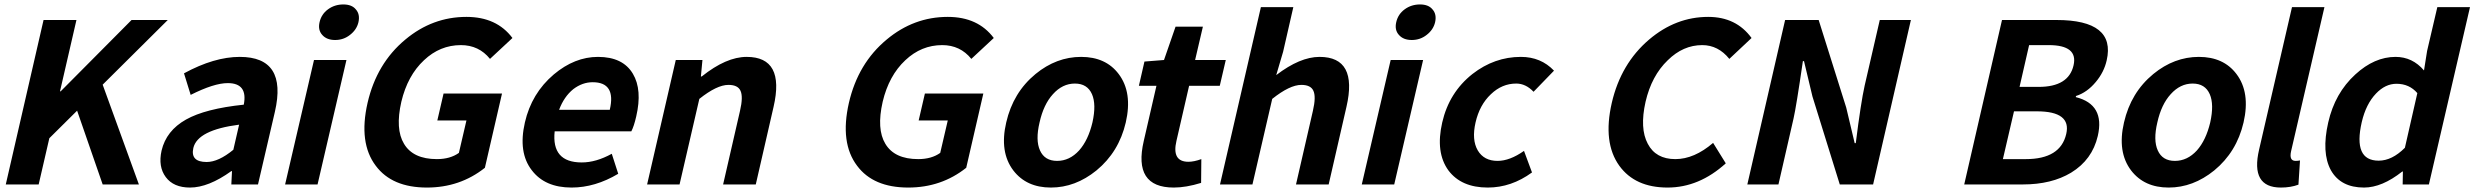

<svg xmlns="http://www.w3.org/2000/svg" viewBox="-20 -830 11135 864"><path d="M176 -740H324L250 -419H253L572 -740H735L442 -449L605 0H442L327 -332L202 -208L154 0H6Z M726 -33Q691 -80 707 -152Q728 -242 817 -292Q904 -341 1077 -359Q1096 -456 1005 -456Q943 -456 838 -403L808 -500Q944 -574 1059 -574Q1274 -574 1217 -327L1141 0H1021L1024 -60H1021Q918 14 835 14Q761 14 726 -33ZM1030 -156 1056 -269Q869 -245 850 -164Q836 -101 910 -101Q963 -101 1030 -156Z M1393 -560H1539L1409 0H1263ZM1430 -673Q1410 -695 1418 -730Q1426 -766 1456 -788Q1486 -810 1525 -810Q1563 -810 1581 -788Q1601 -766 1593 -730Q1585 -696 1555 -673Q1526 -650 1488 -650Q1450 -650 1430 -673Z M1671 -84Q1593 -187 1634 -367Q1675 -545 1804 -652Q1926 -754 2079 -754Q2215 -754 2286 -659L2185 -565Q2135 -627 2054 -627Q1960 -627 1888 -559Q1814 -490 1786 -372Q1758 -249 1798 -183Q1839 -114 1946 -114Q2006 -114 2045 -142L2079 -288H1948L1976 -409H2239L2162 -75Q2050 14 1901 14Q1744 14 1671 -84Z M2373 -64Q2311 -144 2342 -279Q2372 -410 2472 -495Q2566 -574 2671 -574Q2783 -574 2828 -498Q2871 -426 2843 -306Q2833 -262 2821 -239H2476Q2461 -99 2598 -99Q2662 -99 2733 -138L2762 -48Q2658 14 2552 14Q2432 14 2373 -64ZM2724 -336Q2753 -460 2647 -460Q2601 -460 2560 -429Q2518 -395 2496 -336Z M3021 -560H3141L3134 -486H3138Q3248 -574 3340 -574Q3513 -574 3461 -349L3381 0H3234L3310 -331Q3325 -395 3312 -422Q3300 -448 3258 -448Q3206 -448 3127 -385L3038 0H2892Z M3837 -84Q3759 -187 3800 -367Q3841 -545 3970 -652Q4092 -754 4245 -754Q4381 -754 4452 -659L4351 -565Q4301 -627 4220 -627Q4126 -627 4054 -559Q3980 -490 3952 -372Q3924 -249 3964 -183Q4005 -114 4112 -114Q4172 -114 4211 -142L4245 -288H4114L4142 -409H4405L4328 -75Q4216 14 4067 14Q3910 14 3837 -84Z M4540 -63Q4477 -146 4508 -279Q4539 -414 4640 -497Q4734 -574 4845 -574Q4956 -574 5014 -497Q5077 -414 5046 -279Q5015 -146 4914 -63Q4819 14 4709 14Q4599 14 4540 -63ZM4836 -153Q4877 -199 4896 -279Q4914 -360 4894 -406Q4873 -454 4817 -454Q4761 -454 4718 -406Q4676 -360 4658 -279Q4639 -199 4660 -153Q4681 -106 4737 -106Q4793 -106 4836 -153Z M5127 -196 5184 -444H5105L5130 -553L5218 -560L5270 -710H5393L5358 -560H5496L5469 -444H5331L5274 -196Q5252 -102 5328 -102Q5353 -102 5386 -114L5385 -7Q5317 14 5262 14Q5078 14 5127 -196Z M5654 -798H5800L5754 -597L5723 -492Q5830 -574 5918 -574Q6091 -574 6039 -349L5959 0H5812L5888 -331Q5903 -395 5890 -422Q5878 -448 5836 -448Q5784 -448 5705 -385L5616 0H5470Z M6238 -560H6384L6254 0H6108ZM6275 -673Q6255 -695 6263 -730Q6271 -766 6301 -788Q6331 -810 6370 -810Q6408 -810 6426 -788Q6446 -766 6438 -730Q6430 -696 6400 -673Q6371 -650 6333 -650Q6295 -650 6275 -673Z M6498 -63Q6439 -144 6470 -279Q6501 -414 6606 -497Q6705 -574 6824 -574Q6914 -574 6973 -512L6881 -417Q6846 -454 6803 -454Q6739 -454 6689 -406Q6638 -358 6620 -279Q6602 -201 6630 -153Q6658 -106 6719 -106Q6774 -106 6838 -151L6874 -54Q6781 14 6675 14Q6556 14 6498 -63Z M7267 -84Q7192 -188 7233 -367Q7274 -544 7401 -652Q7521 -754 7667 -754Q7793 -754 7862 -659L7762 -565Q7712 -627 7640 -627Q7554 -627 7485 -559Q7412 -489 7385 -372Q7358 -252 7395 -183Q7431 -114 7519 -114Q7604 -114 7689 -187L7746 -95Q7626 14 7484 14Q7338 14 7267 -84Z M8013 -740H8164L8288 -346L8326 -186H8331Q8354 -369 8371 -445L8439 -740H8579L8409 0H8259L8136 -396L8098 -555H8093Q8063 -349 8051 -297L7983 0H7843Z M8989 -740H9234Q9502 -740 9460 -558Q9448 -505 9411 -461Q9372 -414 9322 -398L9321 -393Q9453 -360 9420 -218Q9395 -111 9300 -53Q9212 0 9083 0H8819ZM9154 -439Q9289 -439 9311 -536Q9332 -627 9199 -627H9111L9068 -439ZM9096 -114Q9252 -114 9278 -227Q9302 -329 9146 -329H9043L8993 -114Z M9570 -63Q9507 -146 9538 -279Q9569 -414 9670 -497Q9764 -574 9875 -574Q9986 -574 10044 -497Q10107 -414 10076 -279Q10045 -146 9944 -63Q9849 14 9739 14Q9629 14 9570 -63ZM9866 -153Q9907 -199 9926 -279Q9944 -360 9924 -406Q9903 -454 9847 -454Q9791 -454 9748 -406Q9706 -360 9688 -279Q9669 -199 9690 -153Q9711 -106 9767 -106Q9823 -106 9866 -153Z M10146 -157 10294 -798H10440L10290 -150Q10280 -106 10310 -106Q10320 -106 10330 -108L10323 1Q10288 14 10244 14Q10106 14 10146 -157Z M10469 -64Q10426 -143 10457 -279Q10487 -411 10579 -495Q10665 -574 10760 -574Q10836 -574 10888 -513L10902 -601L10948 -798H11095L10910 0H10792L10793 -58H10790Q10699 14 10618 14Q10513 14 10469 -64ZM10802 -165 10858 -411Q10822 -453 10764 -453Q10714 -453 10672 -409Q10627 -362 10608 -281Q10568 -107 10684 -107Q10744 -107 10802 -165Z"/></svg>

Font: KaiGen Gothic CN Bold
Style: Bold
Weight: 700
Designer: Ryoko NISHIZUKA  (kana & ideographs); Paul D. Hunt (Latin, Greek & Cyrillic); Wenlong ZHANG  (bopomofo); Sandoll Communi
Foundry: Adobe Systems Incorporated
Version: Version 1.002.20150501